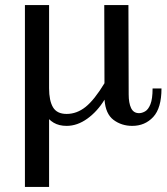

<svg xmlns="http://www.w3.org/2000/svg" viewBox="-20 -485 655 755"><path d="M391 -93Q363 -47 323.5 -18.5Q284 10 242 10Q212 10 191 -2.5Q170 -15 157 -36.5Q144 -58 138.5 -84.5Q133 -111 133 -138H78V-465H173V-138Q173 -89 188.5 -63Q204 -37 242 -37Q282 -37 316.5 -64.5Q351 -92 391 -158ZM173 -234V250H78V-234ZM500 10Q458 10 426.5 -13.5Q395 -37 391 -93L390 -465H485L486 -114Q486 -80 495.5 -60Q505 -40 527 -40Q538 -40 550.5 -47Q563 -54 571.5 -75Q580 -96 580 -137H615Q615 -60 582.5 -25Q550 10 500 10Z"/></svg>

Font: Brygada 1918 Medium
Style: Regular
Weight: 500
Designer: Mateusz Machalski | Borys Kosmynka | Przemek Hoffer
Foundry: NIEPODLEGLA 2018
Version: Version 3.006